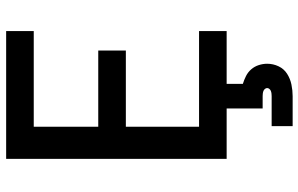

<svg xmlns="http://www.w3.org/2000/svg" viewBox="-198 -578 995 640"><g transform="rotate(-90 300.0 -257.5)"><path d="M91 0V-735H517V-643H198V-428H452V-336H198V-92H517V0ZM200 220V150H300Q304 150 308.5 149.5Q313 149 317 147.5Q321 146 324 142.5Q327 139 327 135Q327 131 324 127.5Q321 124 317 122.5Q313 121 308.5 120.5Q304 120 300 120H259V0H341V54Q354 58 367 64.5Q380 71 389.5 82Q399 93 403.5 107Q408 121 408 135Q408 155 399.5 173Q391 191 374.5 201.5Q358 212 338.5 216Q319 220 300 220Z"/></g></svg>

Font: Zed Mono Semibold Extended
Style: Regular
Weight: 600
Width: 7
Monospace: yes
Designer: Belleve Invis
Foundry: Belleve Invis
Version: Version 1.0.0; ttfautohint (v1.8.4)